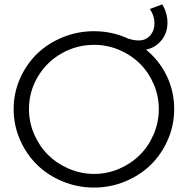

<svg xmlns="http://www.w3.org/2000/svg" viewBox="-20 -847 880 873"><path d="M644 -621.1Q704.6 -571.8 738.3 -501.7Q772 -431.6 772 -351.1Q772 -277.8 743.4 -211.9Q714.8 -146 666 -98.1Q617.2 -50.3 549.6 -22.2Q481.9 5.9 407.2 5.9Q332.5 5.9 264.6 -22.2Q196.8 -50.3 148.2 -98.1Q99.6 -146 70.8 -211.9Q42 -277.8 42 -351.1Q42 -423.8 70.8 -489.3Q99.6 -554.7 148.2 -602.1Q196.8 -649.4 264.6 -677.2Q332.5 -705.1 407.2 -705.1Q492.7 -705.1 565.9 -669.9V-670.9Q588.4 -663.1 610.8 -663.1Q644 -663.1 663.6 -686.5Q683.1 -710 682.4 -743.7Q681.6 -777.3 661.1 -806.2L717.8 -827.1Q737.3 -794.9 740.7 -760.3Q744.1 -725.6 733.6 -697.5Q723.1 -669.4 699.7 -648.7Q676.3 -627.9 644 -621.1ZM702.1 -351.1Q702.1 -410.6 678.7 -464.8Q655.3 -519 615.7 -558.1Q576.2 -597.2 522 -620.1Q467.8 -643.1 408.2 -643.1Q328.1 -643.1 260 -604.2Q191.9 -565.4 151.9 -498Q111.8 -430.7 111.8 -351.1Q111.8 -291 135.5 -236.3Q159.2 -181.6 199 -142.3Q238.8 -103 293.7 -79.6Q348.6 -56.2 408.2 -56.2Q467.8 -56.2 522 -79.6Q576.2 -103 615.7 -142.3Q655.3 -181.6 678.7 -236.3Q702.1 -291 702.1 -351.1Z"/></svg>

Font: Montserrat arm Light
Style: Regular
Weight: 300
Designer: Julieta Ulanovsky
Foundry: Julieta Ulanovsky
Version: Version 6.000;PS 006.000;hotconv 1.0.88;makeotf.lib2.5.64775